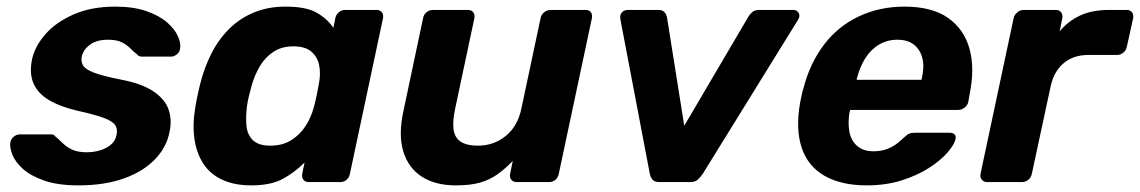

<svg xmlns="http://www.w3.org/2000/svg" viewBox="-20 -550 3444 580"><path d="M217 10Q155 10 113.5 -4.5Q72 -19 49 -40Q26 -61 17.5 -82.5Q9 -104 11 -119Q13 -130 21.5 -137Q30 -144 39 -144H135Q139 -144 141.5 -143Q144 -142 147 -138Q158 -129 169.5 -117.5Q181 -106 198 -98Q215 -90 242 -90Q275 -90 301 -103.5Q327 -117 332 -142Q336 -160 328 -172Q320 -184 293 -194Q266 -204 212 -216Q161 -228 127.5 -248Q94 -268 81 -298.5Q68 -329 77 -372Q86 -411 117.5 -447Q149 -483 202.5 -506.5Q256 -530 328 -530Q383 -530 422 -516.5Q461 -503 484.5 -482.5Q508 -462 517.5 -440.5Q527 -419 524 -403Q523 -393 514.5 -386Q506 -379 497 -379H409Q404 -379 400.5 -380.5Q397 -382 395 -385Q384 -393 374 -403.5Q364 -414 348.5 -422Q333 -430 306 -430Q273 -430 252.5 -415.5Q232 -401 227 -379Q224 -365 230.5 -353Q237 -341 262.5 -331Q288 -321 343 -310Q408 -298 443.5 -274Q479 -250 489.5 -218.5Q500 -187 492 -151Q483 -104 447 -67.5Q411 -31 353 -10.5Q295 10 217 10Z M739 10Q689 10 652.5 -6.5Q616 -23 595 -54.5Q574 -86 567.5 -129.5Q561 -173 570 -226Q573 -245 576.5 -260.5Q580 -276 584 -294Q597 -346 619 -389Q641 -432 673 -463.5Q705 -495 747.5 -512.5Q790 -530 843 -530Q905 -530 937 -511.5Q969 -493 987 -466L993 -495Q995 -506 1003.5 -513Q1012 -520 1022 -520H1117Q1128 -520 1133.5 -513Q1139 -506 1137 -495L1037 -25Q1035 -14 1027 -7Q1019 0 1008 0H913Q902 0 896.5 -7Q891 -14 893 -25L900 -59Q870 -29 834 -9.5Q798 10 739 10ZM796 -110Q834 -110 860.5 -127Q887 -144 903.5 -170Q920 -196 928 -226Q933 -245 937 -264Q941 -283 944 -301Q949 -329 944 -353.5Q939 -378 920.5 -394Q902 -410 866 -410Q831 -410 806 -393.5Q781 -377 765 -350Q749 -323 740 -291Q736 -276 732 -260Q728 -244 726 -229Q722 -197 724.5 -170Q727 -143 744 -126.5Q761 -110 796 -110Z M1357 10Q1295 10 1254 -16.5Q1213 -43 1198 -93.5Q1183 -144 1199 -216L1258 -495Q1260 -506 1268.5 -513Q1277 -520 1288 -520H1394Q1404 -520 1409.5 -513Q1415 -506 1413 -495L1355 -222Q1347 -185 1350 -160Q1353 -135 1371 -122.5Q1389 -110 1424 -110Q1472 -110 1508 -139.5Q1544 -169 1555 -222L1613 -495Q1615 -506 1624 -513Q1633 -520 1643 -520H1749Q1760 -520 1765 -513Q1770 -506 1768 -495L1668 -25Q1666 -14 1658 -7Q1650 0 1639 0H1541Q1530 0 1524.5 -7Q1519 -14 1521 -25L1529 -64Q1507 -41 1483.5 -24Q1460 -7 1430.5 1.5Q1401 10 1357 10Z M1972 0Q1957 0 1951 -7.5Q1945 -15 1943 -25L1854 -492Q1852 -505 1858.5 -512.5Q1865 -520 1878 -520H1969Q1981 -520 1987 -513.5Q1993 -507 1995 -497L2047 -170L2241 -500Q2244 -506 2252 -513Q2260 -520 2273 -520H2376Q2388 -520 2393 -510.5Q2398 -501 2390 -489L2103 -25Q2096 -15 2088 -7.5Q2080 0 2065 0Z M2598 10Q2522 10 2471.5 -18.5Q2421 -47 2402 -103Q2383 -159 2397 -240Q2399 -248 2401.5 -261.5Q2404 -275 2407 -283Q2427 -360 2469.5 -415.5Q2512 -471 2574.5 -500.5Q2637 -530 2712 -530Q2796 -530 2844.5 -495.5Q2893 -461 2909 -401.5Q2925 -342 2909 -265L2905 -242Q2903 -232 2894 -225Q2885 -218 2874 -218H2548Q2548 -217 2547.5 -214.5Q2547 -212 2546 -210Q2541 -178 2546 -151.5Q2551 -125 2569.5 -109Q2588 -93 2618 -93Q2642 -93 2660 -100Q2678 -107 2690.5 -117Q2703 -127 2710 -134Q2721 -144 2727 -146.5Q2733 -149 2745 -149H2849Q2859 -149 2864 -143.5Q2869 -138 2866 -128Q2862 -112 2841.5 -88.5Q2821 -65 2786 -42.5Q2751 -20 2703.5 -5Q2656 10 2598 10ZM2568 -309H2764V-311Q2773 -347 2766.5 -373.5Q2760 -400 2741 -415Q2722 -430 2691 -430Q2660 -430 2635 -415Q2610 -400 2593.5 -373.5Q2577 -347 2568 -311Z M2962 0Q2952 0 2946 -7Q2940 -14 2942 -25L3042 -495Q3044 -505 3053 -512.5Q3062 -520 3072 -520H3170Q3180 -520 3185.5 -512.5Q3191 -505 3189 -495L3181 -455Q3205 -485 3241.5 -502.5Q3278 -520 3331 -520H3384Q3394 -520 3399.5 -513Q3405 -506 3403 -495L3384 -409Q3382 -398 3373.5 -391Q3365 -384 3355 -384H3268Q3223 -384 3193.5 -359.5Q3164 -335 3154 -290L3097 -25Q3095 -14 3086.5 -7Q3078 0 3067 0Z"/></svg>

Font: Rubik SemiBold
Style: Italic
Weight: 600
Italic angle: -12°
Designer: Hubert and Fischer
Foundry: Hubert and Fischer
Version: Version 2.300;gftools[0.9.30]